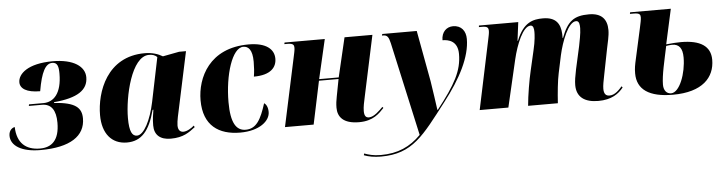

<svg xmlns="http://www.w3.org/2000/svg" viewBox="-49 -764 4625 1221"><g transform="rotate(-5 2263.0 -153.0)"><path d="M187 10C377 10 473 -55 473 -167C473 -235 435 -272 298 -281L299 -286C450 -299 517 -345 517 -426C517 -495 446 -546 313 -546C153 -546 90 -484 90 -431C90 -391 130 -363 217 -363C238 -485 266 -536 309 -536C343 -536 349 -507 349 -464C349 -338 297 -286 231 -286H139L137 -276H221C280 -276 309 -234 309 -154C309 -41 258 0 185 0C94 0 39 -48 36 -150C23 -149 -2 -134 -2 -98C-2 -34 66 10 187 10Z M739 10C831 10 884 -50 919 -183H924C919 -152 914 -126 914 -83C914 -21 953 10 1018 10C1100 10 1137 -20 1176 -50L1171 -60C1154 -45 1126 -27 1102 -27C1082 -27 1068 -40 1068 -70C1068 -98 1081 -152 1086 -175L1163 -536H1119L1014 -516C986 -533 948 -546 900 -546C658 -546 583 -325 583 -178C583 -61 641 10 739 10ZM806 -28C776 -28 758 -56 758 -144C758 -280 814 -533 926 -533C946 -533 964 -529 978 -514L920 -232C897 -121 851 -28 806 -28Z M1462 10C1585 10 1653 -48 1653 -105C1653 -139 1640 -156 1629 -163C1597 -61 1566 -5 1498 -5C1438 -5 1404 -56 1404 -189C1404 -363 1457 -532 1528 -532C1560 -532 1586 -509 1586 -432C1586 -397 1584 -367 1579 -337C1688 -337 1725 -385 1725 -439C1725 -499 1676 -544 1563 -544C1312 -544 1228 -360 1228 -216C1228 -55 1325 10 1462 10Z M2221 10C2312 10 2352 -35 2382 -67L2376 -74C2356 -54 2319 -15 2286 -15C2266 -15 2256 -27 2256 -58C2256 -85 2263 -115 2271 -152L2353 -536H2175L2116 -285H1991L2049 -536H1792L1790 -526H1810C1848 -526 1852 -514 1852 -497C1852 -482 1847 -462 1840 -429L1748 0H1931L1989 -275H2114L2093 -165C2088 -141 2085 -118 2085 -94C2085 -37 2118 10 2221 10Z M2340 240C2544 240 2616 130 2771 -70C2880 -210 2949 -344 2949 -458C2949 -508 2922 -546 2868 -546C2828 -546 2794 -517 2794 -463C2833 -463 2891 -450 2891 -367C2891 -260 2844 -175 2726 -25H2723C2718 -58 2705 -158 2696 -210L2636 -536H2416L2413 -526H2422C2446 -526 2456 -513 2465 -473L2597 124C2528 194 2449 230 2340 230C2291 230 2260 220 2235 211L2232 222C2260 233 2298 240 2340 240Z M3748 8C3833 8 3879 -26 3909 -64L3903 -72C3886 -53 3858 -20 3822 -20C3800 -20 3786 -32 3786 -66C3786 -88 3792 -117 3799 -152L3832 -319C3839 -356 3851 -397 3851 -436C3851 -505 3816 -546 3736 -546C3640 -546 3598 -515 3559 -411H3556V-436C3553 -503 3524 -546 3442 -546C3379 -546 3317 -532 3272 -418H3269L3284 -536H3033L3032 -526H3052C3085 -526 3093 -518 3093 -496C3093 -481 3088 -462 3085 -446L2991 0H3174L3244 -301C3266 -395 3311 -507 3360 -507C3378 -507 3381 -484 3381 -465C3381 -450 3380 -410 3365 -348L3336 -222C3322 -163 3306 -68 3300 0H3490C3494 -65 3502 -145 3512 -190L3536 -303C3555 -388 3600 -510 3651 -510C3672 -510 3673 -483 3673 -463C3673 -431 3661 -375 3656 -349L3624 -205C3615 -161 3610 -132 3610 -105C3610 -29 3660 8 3748 8Z M4224 10C4413 10 4492 -77 4492 -190C4492 -277 4427 -319 4304 -319C4282 -319 4242 -317 4209 -313L4258 -536H3998L3996 -526H4021C4059 -526 4063 -515 4063 -498C4063 -483 4058 -462 4051 -429L4009 -239C4000 -199 3996 -179 3996 -146C3996 -43 4072 10 4224 10ZM4213 0C4186 0 4166 -21 4166 -59C4166 -119 4189 -212 4208 -303C4222 -305 4233 -307 4246 -307C4290 -307 4312 -280 4312 -220C4312 -120 4268 0 4213 0Z"/></g></svg>

Font: Noto Serif Display SemiCondensed Black
Style: Italic
Weight: 900
Width: 4
Italic angle: -12°
Designer: Monotype Design Team
Foundry: Monotype Imaging Inc.
Version: Version 2.009